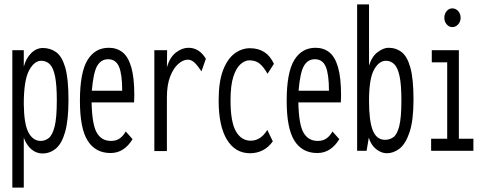

<svg xmlns="http://www.w3.org/2000/svg" viewBox="-20 -685 2231 872"><path d="M36 167V-457H88V-382Q98 -420 121.5 -443.5Q145 -467 175 -467Q208 -467 234.5 -448.5Q261 -430 276 -379.5Q291 -329 291 -232Q291 -140 276 -86.5Q261 -33 234 -10.5Q207 12 173 12Q145 12 122.5 -7Q100 -26 88 -60V167ZM165 -45Q185 -45 201.5 -58Q218 -71 228 -110Q238 -149 238 -229Q238 -300 230 -338.5Q222 -377 207 -392.5Q192 -408 169 -409Q136 -410 112 -365Q88 -320 88 -213Q89 -121 109.5 -83Q130 -45 165 -45Z M482 10Q414 10 378.5 -45.5Q343 -101 343 -227Q343 -355 377 -411.5Q411 -468 474 -468Q510 -468 536 -448Q562 -428 576 -380.5Q590 -333 590 -251Q590 -233 589 -220H396Q398 -120 419.5 -82.5Q441 -45 484 -45Q508 -45 524 -56.5Q540 -68 551 -88L582 -53Q564 -23 539 -6.5Q514 10 482 10ZM397 -273H535Q535 -348 520.5 -382Q506 -416 471 -416Q439 -416 421.5 -386Q404 -356 397 -273Z M681 1V-457H739L738 -379Q751 -425 779 -446.5Q807 -468 836 -468Q885 -468 915 -418L895 -361Q877 -388 863 -401Q849 -414 833 -414Q812 -414 790 -395Q768 -376 753 -338Q738 -300 738 -242V1Z M1116 11Q1048 11 1010.5 -51Q973 -113 973 -228Q973 -314 993 -366Q1013 -418 1045.5 -442Q1078 -466 1115 -466Q1192 -466 1224 -395L1195 -350Q1176 -383 1158 -397Q1140 -411 1112 -411Q1093 -411 1073 -394Q1053 -377 1040 -337.5Q1027 -298 1027 -229Q1027 -131 1051.5 -88.5Q1076 -46 1119 -46Q1140 -46 1159 -57.5Q1178 -69 1194 -95L1219 -43Q1199 -15 1172.5 -2Q1146 11 1116 11Z M1421 10Q1353 10 1317.5 -45.5Q1282 -101 1282 -227Q1282 -355 1316 -411.5Q1350 -468 1413 -468Q1449 -468 1475 -448Q1501 -428 1515 -380.5Q1529 -333 1529 -251Q1529 -233 1528 -220H1335Q1337 -120 1358.5 -82.5Q1380 -45 1423 -45Q1447 -45 1463 -56.5Q1479 -68 1490 -88L1521 -53Q1503 -23 1478 -6.5Q1453 10 1421 10ZM1336 -273H1474Q1474 -348 1459.5 -382Q1445 -416 1410 -416Q1378 -416 1360.5 -386Q1343 -356 1336 -273Z M1737 11Q1712 11 1688.5 -7.5Q1665 -26 1655 -60L1645 0H1602V-665H1656V-387Q1669 -429 1695.5 -448.5Q1722 -468 1744 -468Q1779 -468 1804.5 -448Q1830 -428 1844 -377Q1858 -326 1858 -233Q1858 -138 1840 -84.5Q1822 -31 1794.5 -10Q1767 11 1737 11ZM1729 -50Q1749 -50 1766 -61.5Q1783 -73 1793 -111Q1803 -149 1803 -229Q1803 -301 1794.5 -340Q1786 -379 1770 -394Q1754 -409 1733 -409Q1701 -409 1678.5 -368Q1656 -327 1656 -227Q1656 -136 1673 -93Q1690 -50 1729 -50Z M1938 0V-55H2011V-402H1941V-457H2064V-55H2130V0ZM2034 -562Q2019 -562 2008.5 -574.5Q1998 -587 1998 -604Q1998 -622 2008.5 -634.5Q2019 -647 2034 -647Q2050 -647 2061 -634.5Q2072 -622 2072 -604Q2072 -587 2061 -574.5Q2050 -562 2034 -562Z"/></svg>

Font: Inconsolata ExtraCondensed Thin
Style: Regular
Weight: 100
Width: 2
Monospace: yes
Designer: Raph Levien, Cyreal, Brenton Simpson
Foundry: Raph Levien, Cyreal, Google
Version: Version 3.100; ttfautohint (v1.8.4.7-5d5b)